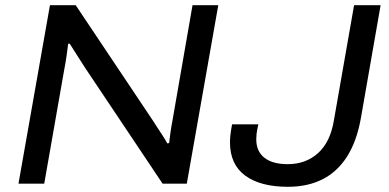

<svg xmlns="http://www.w3.org/2000/svg" viewBox="-20 -706 1495 738"><path d="M51 0 172 -686H271L570 -239Q576 -229 586 -214Q596 -199 606 -183.5Q616 -168 623 -155L630 -156Q632 -174 635.5 -198.5Q639 -223 643 -243L720 -686H819L698 0H605L306 -447Q293 -467 276 -494Q259 -521 248 -538H242Q240 -520 236 -492Q232 -464 227 -439L150 0ZM1087 12Q981 12 922.5 -31Q864 -74 864 -159Q864 -170 865.5 -185.5Q867 -201 872 -228H973Q967 -201 966 -189.5Q965 -178 965 -171Q965 -124 996.5 -99.5Q1028 -75 1086 -75Q1155 -75 1202 -117Q1249 -159 1263 -241L1341 -686H1443L1367 -251Q1351 -162 1313.5 -103.5Q1276 -45 1219 -16.5Q1162 12 1087 12Z"/></svg>

Font: Archivo SemiExpanded
Style: Italic
Weight: 400
Width: 6
Italic angle: -10°
Designer: Hector Gatti
Foundry: Omnibus-Type
Version: Version 2.001